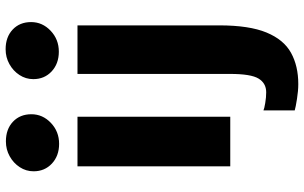

<svg xmlns="http://www.w3.org/2000/svg" viewBox="-224 -636 1107 700"><g transform="rotate(-90 330.0 -285.5)"><path d="M74 0V-557H255V0ZM156 -624Q112.5 -624 84.2 -650.2Q56 -676.5 56 -717Q56 -744.5 71 -767.5Q86 -790.5 110.8 -804.2Q135.5 -818 165 -818Q209.5 -818 236.8 -792.2Q264 -766.5 264 -725Q264 -684 232.5 -654Q201 -624 156 -624ZM278 235V121Q284 124 304.8 127.5Q325.5 131 344 131Q377 131 394 103.2Q411 75.5 411 -1V-557H588V-40Q588 69 562 132Q536 195 488 221.5Q440 248 374 248Q349.5 248 319.5 243.2Q289.5 238.5 278 235ZM492 -625Q448.5 -625 420.2 -651.2Q392 -677.5 392 -718Q392 -745.5 407 -768.5Q422 -791.5 446.8 -805.2Q471.5 -819 501 -819Q545.5 -819 572.8 -793.2Q600 -767.5 600 -726Q600 -685 568.5 -655Q537 -625 492 -625Z"/></g></svg>

Font: Merriweather Sans ExtraBold
Style: Regular
Weight: 800
Designer: Eben Sorkin
Foundry: Eben Sorkin
Version: Version 2.001; ttfautohint (v1.8.3)